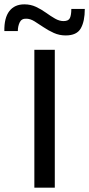

<svg xmlns="http://www.w3.org/2000/svg" viewBox="-99 -863 410 883"><path d="M59 0V-634H153V0ZM203 -700Q174 -700 148.5 -711.5Q123 -723 101 -738Q79 -753 59.5 -765Q40 -777 22 -777Q0 -778 -8.5 -760Q-17 -742 -17 -720H-79Q-80 -781 -56 -812Q-32 -843 13 -843Q42 -843 66.5 -831.5Q91 -820 112.5 -804.5Q134 -789 154 -777.5Q174 -766 193 -766Q216 -766 222.5 -780Q229 -794 229 -822H291Q291 -765 272.5 -732.5Q254 -700 203 -700Z"/></svg>

Font: Matangi SemiBold
Style: Regular
Weight: 600
Designer: Prashant Pant
Foundry: The Graphic Ant
Version: Version 3.002